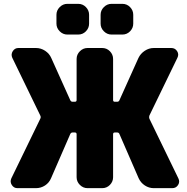

<svg xmlns="http://www.w3.org/2000/svg" viewBox="-20 -980 973 1000"><path d="M561 -960H617Q641 -960 657.5 -943Q674 -926 674 -903V-857Q674 -834 657.5 -817Q641 -800 617 -800H561Q538 -800 521 -817Q504 -834 504 -857V-903Q504 -926 521 -943Q538 -960 561 -960ZM331 -960H387Q411 -960 427.5 -943Q444 -926 444 -903V-857Q444 -834 427.5 -817Q411 -800 387 -800H331Q308 -800 291 -817Q274 -834 274 -857V-903Q274 -926 291 -943Q308 -960 331 -960ZM758 -362 909 -51Q918 -33 907.5 -16.5Q897 0 877 0H781Q756 0 734.5 -14Q713 -28 702 -52L602 -282Q599 -290 590 -290H578Q569 -290 569 -281V-57Q569 -34 552.5 -17Q536 0 512 0H436Q413 0 396 -17Q379 -34 379 -57V-281Q379 -290 370 -290H358Q350 -290 346 -282L246 -52Q236 -28 214.5 -14Q193 0 167 0H71Q52 0 41.5 -16.5Q31 -33 39 -51L190 -362Q194 -370 190 -378L44 -679Q36 -697 46.5 -713.5Q57 -730 76 -730H167Q193 -730 215 -715.5Q237 -701 247 -678L346 -458Q350 -450 358 -450H370Q379 -450 379 -459V-673Q379 -696 396 -713Q413 -730 436 -730H512Q536 -730 552.5 -713Q569 -696 569 -673V-459Q569 -450 578 -450H590Q599 -450 602 -458L701 -678Q712 -701 734 -715.5Q756 -730 781 -730H872Q892 -730 902.5 -713.5Q913 -697 904 -679L758 -378Q755 -370 758 -362Z"/></svg>

Font: Rounded Mplus 1c Black
Style: Regular
Weight: 900
Version: Version 1.059.20150529